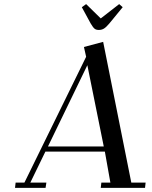

<svg xmlns="http://www.w3.org/2000/svg" viewBox="-20 -916 743 936"><path d="M53.2 0 56.2 -25.9H99.1L399.9 -639.2L389.2 -687L482.9 -711.9L620.1 -25.9H689.9L687 0H471.2L474.1 -25.9H518.1L491.2 -176.8H201.2L127.9 -25.9H206.1L202.1 0ZM213.9 -202.1H485.8L405.8 -598.1ZM378.9 -880.9 399.9 -896 471.2 -826.2 561 -896 578.1 -880.9 513.2 -801.8Q498 -783.7 487.1 -776.9Q476.1 -770 461.9 -770Q448.2 -770 440.7 -776.4Q433.1 -782.7 421.9 -801.8Z"/></svg>

Font: Dehuti Alt
Style: Bold-Italic
Weight: 700
Version: Version 1.2